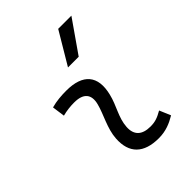

<svg xmlns="http://www.w3.org/2000/svg" viewBox="-227 -913 1040 1040"><g transform="rotate(-45 293.0 -392.5)"><path d="M479.5 -95.7C442.9 -74.7 420.4 -66.9 385.3 -66.9C320.3 -66.9 288.1 -98.1 292 -157.7C296.4 -225.6 335 -275.4 351.6 -345.2C380.9 -464.4 326.7 -527.3 200.2 -527.3C161.6 -527.3 123 -524.4 85 -513.7L95.2 -440.4C125 -448.2 154.8 -451.7 184.6 -451.7C254.9 -451.7 284.2 -418.5 268.1 -355C252.9 -293.9 211.4 -226.1 207 -153.3C200.2 -46.4 257.3 9.8 372.6 9.8C427.7 9.8 468.3 -8.3 506.8 -31.2ZM295.4 -609.4H377.4L506.8 -794.9H405.8Z"/></g></svg>

Font: Cascadia Mono NF SemiLight
Style: Italic
Weight: 350
Italic angle: -10°
Monospace: yes
Designer: Aaron Bell
Foundry: Saja Typeworks
Version: Version 2404.023